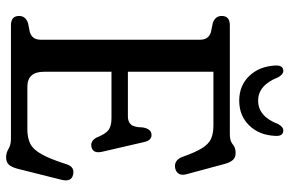

<svg xmlns="http://www.w3.org/2000/svg" viewBox="-176 -735 926 614"><g transform="rotate(90 287.0 -428.0)"><path d="M31 -674Q31 -700 61 -700H409.5Q431 -700 441.5 -709.2Q452 -718.5 469 -718.5Q483.5 -718.5 491.5 -709.8Q499.5 -701 504.5 -682.5L537.5 -560Q541 -545.5 535.5 -536.8Q530 -528 519 -525.5Q493 -520 482 -547.5Q467.5 -589 454.2 -610.5Q441 -632 424 -639.8Q407 -647.5 381 -647.5H209.5V-374H352.5Q369.5 -374 378.2 -383.8Q387 -393.5 387.5 -421.5Q392 -448 409.5 -449.5Q428.5 -451 434 -427L465 -293Q472 -264 452 -258Q431.5 -252 419.5 -274.5Q408.5 -302.5 395.8 -312Q383 -321.5 358 -321.5H209.5V-105.5Q209.5 -52.5 257.5 -52.5H394Q421 -52.5 439.5 -61.8Q458 -71 473.2 -98Q488.5 -125 505.5 -178.5Q514 -204 537.5 -199Q563 -194 555 -162L519.5 -20.5Q514.5 -2 506.5 6.8Q498.5 15.5 483 15.5Q469 15.5 456 7.8Q443 0 424.5 0H61Q31 0 31 -26Q31 -46.5 53.5 -54.5L83 -60.5Q107 -68 107 -95V-605Q107 -632 83 -639.5L53.5 -645.5Q31 -653.5 31 -674ZM302 -790.5Q352.5 -790.5 377 -855Q386 -871 397 -871Q416.5 -871 414.5 -844.5Q412 -793.5 381 -761.8Q350 -730 302 -730Q254 -730 223.2 -761.8Q192.5 -793.5 189.5 -844.5Q188 -871 207 -871Q217.5 -871 227 -855Q252 -790.5 302 -790.5Z"/></g></svg>

Font: Fraunces 144pt S100
Style: Regular
Weight: 400
Version: Version 1.000; ttfautohint (v1.8.3)